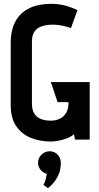

<svg xmlns="http://www.w3.org/2000/svg" viewBox="-20 -730 519 1004"><path d="M207 237 231 254Q230 254 240 246Q250 238 263.5 221.5Q277 205 287.5 180Q298 155 298 121Q298 96 281 78.5Q264 61 240 61Q215 61 197 78.5Q179 96 179 121Q179 142 192 158Q205 174 225 179Q222 194 218.5 208.5Q215 223 207 237ZM351 -583 385 -677Q365 -687 342.5 -694.5Q320 -702 296.5 -706Q273 -710 248 -710Q182 -710 134.5 -687.5Q87 -665 61.5 -619.5Q36 -574 36 -504V-180Q36 -112 65 -70Q94 -28 141.5 -9Q189 10 246 10Q260 10 282 6.5Q304 3 327 -5.5Q350 -14 367 -28L372 0H449V-301H246L281 -196H338V-187Q338 -168 331.5 -151.5Q325 -135 313 -123.5Q301 -112 284 -105.5Q267 -99 247 -99Q214 -99 192 -108.5Q170 -118 158.5 -137.5Q147 -157 147 -188V-512Q147 -547 161 -566Q175 -585 199.5 -593Q224 -601 255 -601Q270 -601 286 -599Q302 -597 318.5 -593Q335 -589 351 -583Z"/></svg>

Font: Advent Pro
Style: Bold
Weight: 700
Designer: VivaRado, Andreas Kalpakidis
Foundry: VivaRado, Andreas Kalpakidis
Version: Version 3.000